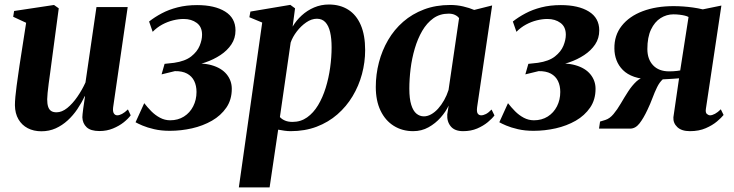

<svg xmlns="http://www.w3.org/2000/svg" viewBox="-20 -556 3172 830"><path d="M159 11.5Q125.5 11.5 100 -1.8Q74.5 -15 59.8 -40.2Q45 -65.5 44.5 -101Q44.5 -116.5 46.5 -138.2Q48.5 -160 51.8 -184.5Q55 -209 58.5 -232.2Q62 -255.5 64.5 -274L93 -457.5L37 -483.5L41 -508.5L213.5 -534.5L234 -520L202.5 -284Q200 -264 196.8 -240.8Q193.5 -217.5 190.5 -195Q187.5 -172.5 185.8 -154.5Q184 -136.5 184 -127Q184 -107.5 188 -95Q192 -82.5 200.8 -76.5Q209.5 -70.5 224.5 -70.5Q247.5 -70.5 270.8 -89.2Q294 -108 314.5 -137.8Q335 -167.5 349.5 -199.5L397 -525.5H532L469 -91.5Q467 -74 472.2 -65.8Q477.5 -57.5 487 -57.5Q496 -57.5 507.5 -63.5Q519 -69.5 533 -83L545 -57.5Q534.5 -43 514.8 -27.2Q495 -11.5 468.2 -0.5Q441.5 10.5 410 10.5Q372 10.5 354.5 -6Q337 -22.5 336 -49Q336 -53 337 -63.2Q338 -73.5 339.8 -86.8Q341.5 -100 343.8 -114Q346 -128 347.5 -139.5L346 -140Q332.5 -111 314.2 -84Q296 -57 272.5 -35.5Q249 -14 220.8 -1.2Q192.5 11.5 159 11.5Z M714 9.5Q676.5 9.5 646.5 2.5Q616.5 -4.5 596 -13.2Q575.5 -22 566 -27.5L603.5 -110Q617 -92.5 634 -75.2Q651 -58 671.8 -47Q692.5 -36 715.5 -36Q749.5 -36 775.2 -52.2Q801 -68.5 815.2 -96.5Q829.5 -124.5 829.5 -158.5Q829.5 -185.5 819.5 -206Q809.5 -226.5 788.8 -237.8Q768 -249 736 -248.5L678.5 -234.5L691.5 -280L733 -284.5Q780.5 -291.5 806.5 -312Q832.5 -332.5 843 -358Q853.5 -383.5 853.5 -406Q853.5 -440 830.5 -457Q807.5 -474 774 -474Q752 -474 728 -468Q704 -462 681.2 -449.8Q658.5 -437.5 640 -418.5L624.5 -463Q648.5 -482 679 -498.2Q709.5 -514.5 747.8 -524.2Q786 -534 832 -534Q908 -534 953 -506.2Q998 -478.5 998 -424.5Q998 -390.5 980.2 -364Q962.5 -337.5 933 -318Q903.5 -298.5 867.5 -286.2Q831.5 -274 795 -269.5L790 -277.5Q852 -286.5 894.8 -274.2Q937.5 -262 959.8 -234.8Q982 -207.5 982 -172Q982 -125 958.5 -90.8Q935 -56.5 896.2 -34.2Q857.5 -12 810 -1.2Q762.5 9.5 714 9.5Z M1012.5 254 1113.5 -458.5 1058 -481.5 1062.5 -506 1235 -535 1255.5 -520 1245 -441Q1260.5 -467.5 1284.2 -489.2Q1308 -511 1338 -523.8Q1368 -536.5 1401.5 -536.5Q1450 -536.5 1485.2 -514.2Q1520.5 -492 1539.5 -448Q1558.5 -404 1558.5 -339.5Q1558.5 -287 1544.8 -235.8Q1531 -184.5 1504.2 -140Q1477.5 -95.5 1438.5 -61.5Q1399.5 -27.5 1348.8 -8.2Q1298 11 1236.5 11Q1223.5 11 1209.5 9Q1195.5 7 1182.5 4.5L1145.5 254ZM1190 -50Q1198.5 -40.5 1212 -34.8Q1225.5 -29 1244.5 -29Q1280 -29 1307.5 -48.5Q1335 -68 1355 -101.2Q1375 -134.5 1388 -176.5Q1401 -218.5 1407.2 -263.8Q1413.5 -309 1413.5 -351.5Q1413.5 -390 1407 -417.5Q1400.5 -445 1386.5 -460Q1372.5 -475 1350 -475Q1326.5 -475 1303.8 -459.2Q1281 -443.5 1263 -420Q1245 -396.5 1236.5 -372Z M2042.5 -92.5Q2040 -72.5 2045.2 -65Q2050.5 -57.5 2060 -57.5Q2069.5 -57.5 2080.8 -63.2Q2092 -69 2105 -82.5L2117.5 -57Q2108 -44 2088.8 -28Q2069.5 -12 2042.8 -0.5Q2016 11 1982 11Q1945.5 11 1928.5 -9.8Q1911.5 -30.5 1913.5 -61.5L1919.5 -99.5Q1907 -73 1884.8 -47.8Q1862.5 -22.5 1832.5 -5.8Q1802.5 11 1766 11Q1719 11 1682.2 -12Q1645.5 -35 1625 -77.8Q1604.5 -120.5 1604.5 -180Q1604.5 -234 1618 -286Q1631.5 -338 1657.8 -383Q1684 -428 1723 -462Q1762 -496 1813 -515.2Q1864 -534.5 1926.5 -534.5Q1955.5 -534.5 1982.2 -528.2Q2009 -522 2030 -513L2107.5 -532.5ZM1964.5 -477.5Q1959 -485.5 1947.5 -491.2Q1936 -497 1919.5 -497Q1881.5 -497 1853.2 -476.8Q1825 -456.5 1805.2 -422.5Q1785.5 -388.5 1773 -346Q1760.5 -303.5 1755 -258.8Q1749.5 -214 1749.5 -172.5Q1749.5 -129 1757.8 -102.8Q1766 -76.5 1780.2 -64.8Q1794.5 -53 1812.5 -53Q1828 -53 1843.8 -61.8Q1859.5 -70.5 1873.8 -86.2Q1888 -102 1899.8 -122.8Q1911.5 -143.5 1919 -167Z M2286.5 9.5Q2249 9.5 2219 2.5Q2189 -4.5 2168.5 -13.2Q2148 -22 2138.5 -27.5L2176 -110Q2189.5 -92.5 2206.5 -75.2Q2223.5 -58 2244.2 -47Q2265 -36 2288 -36Q2322 -36 2347.8 -52.2Q2373.5 -68.5 2387.8 -96.5Q2402 -124.5 2402 -158.5Q2402 -185.5 2392 -206Q2382 -226.5 2361.2 -237.8Q2340.5 -249 2308.5 -248.5L2251 -234.5L2264 -280L2305.5 -284.5Q2353 -291.5 2379 -312Q2405 -332.5 2415.5 -358Q2426 -383.5 2426 -406Q2426 -440 2403 -457Q2380 -474 2346.5 -474Q2324.5 -474 2300.5 -468Q2276.5 -462 2253.8 -449.8Q2231 -437.5 2212.5 -418.5L2197 -463Q2221 -482 2251.5 -498.2Q2282 -514.5 2320.2 -524.2Q2358.5 -534 2404.5 -534Q2480.5 -534 2525.5 -506.2Q2570.5 -478.5 2570.5 -424.5Q2570.5 -390.5 2552.8 -364Q2535 -337.5 2505.5 -318Q2476 -298.5 2440 -286.2Q2404 -274 2367.5 -269.5L2362.5 -277.5Q2424.5 -286.5 2467.2 -274.2Q2510 -262 2532.2 -234.8Q2554.5 -207.5 2554.5 -172Q2554.5 -125 2531 -90.8Q2507.5 -56.5 2468.8 -34.2Q2430 -12 2382.5 -1.2Q2335 9.5 2286.5 9.5Z M3096 -83.5 3108 -59Q3099 -47.5 3079.5 -31Q3060 -14.5 3030.8 -1.8Q3001.5 11 2962.5 11Q2926.5 11 2908 -6.5Q2889.5 -24 2891 -49L2915.5 -217.5Q2907 -216.5 2894 -215.8Q2881 -215 2868 -214.2Q2855 -213.5 2845 -213Q2831 -200.5 2820.5 -179Q2810 -157.5 2800.5 -132Q2791 -106.5 2779 -81.5Q2762 -45 2744.5 -22.5Q2727 0 2704 0H2569.5L2574 -30.5L2597 -37.5Q2616 -43.5 2632.2 -63Q2648.5 -82.5 2663.8 -108.8Q2679 -135 2695.5 -160.5Q2712 -186 2731.2 -204Q2750.5 -222 2775.5 -224.5L2794 -213.5Q2751.5 -213.5 2721.5 -224Q2691.5 -234.5 2672.8 -253.2Q2654 -272 2645 -296Q2636 -320 2636 -346Q2635 -403 2667.5 -444.2Q2700 -485.5 2758 -507.5Q2816 -529.5 2892 -529.5Q2912.5 -529.5 2933.5 -528Q2954.5 -526.5 2976 -523.5Q2997.5 -520.5 3018 -515.5L3098.5 -532L3031.5 -85.5Q3029 -69 3036 -63.2Q3043 -57.5 3049.5 -57.5Q3058.5 -57.5 3070.8 -64Q3083 -70.5 3096 -83.5ZM2920.5 -251.5 2956.5 -482.5Q2950.5 -486 2940.2 -488.5Q2930 -491 2917 -492.5Q2904 -494 2891 -494Q2861.5 -494 2835.8 -477.8Q2810 -461.5 2794.2 -428.2Q2778.5 -395 2778.5 -344Q2778.5 -300 2803.2 -273.8Q2828 -247.5 2872.5 -247.5Q2881 -247.5 2890 -248Q2899 -248.5 2907.2 -249.5Q2915.5 -250.5 2920.5 -251.5Z"/></svg>

Font: Merriweather 96pt
Style: Bold Italic
Weight: 700
Italic angle: -7.8°
Version: Version 2.101